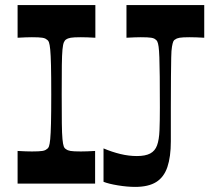

<svg xmlns="http://www.w3.org/2000/svg" viewBox="-20 -720 855 753"><path d="M49 0V-128Q67 -127 80.5 -126.5Q94 -126 105 -126Q134 -126 146 -128Q158 -130 163 -135Q169 -138 172 -146Q175 -154 177 -174.5Q179 -195 180 -236.5Q181 -278 181 -350Q181 -422 180 -463.5Q179 -505 177 -525.5Q175 -546 172 -554Q169 -562 163 -565Q158 -570 146 -572Q134 -574 105 -574Q94 -574 80.5 -573.5Q67 -573 49 -572V-700H354V-572Q337 -573 323 -573.5Q309 -574 297 -574Q269 -574 257.5 -572Q246 -570 239 -565Q234 -562 230.5 -554Q227 -546 225 -525.5Q223 -505 222.5 -463.5Q222 -422 222 -350Q222 -278 222.5 -236.5Q223 -195 225 -174.5Q227 -154 230 -146Q233 -138 239 -135Q245 -130 256.5 -128Q268 -126 297 -126Q308 -126 322 -126.5Q336 -127 353 -128V0ZM386 -7V-138Q419 -124 452 -116Q485 -108 517 -108Q550 -108 569 -118Q588 -128 596 -150Q604 -172 605.5 -208.5Q607 -245 607 -298Q607 -372 606.5 -419Q606 -466 605 -494.5Q604 -523 602 -537Q600 -551 597 -557Q594 -563 590 -565Q585 -570 573 -572Q561 -574 532 -574Q522 -574 508 -573.5Q494 -573 476 -572V-700H781V-572Q764 -573 750 -573.5Q736 -574 724 -574Q696 -574 684.5 -572Q673 -570 667 -565Q662 -563 659.5 -557Q657 -551 654.5 -537Q652 -523 651.5 -494.5Q651 -466 650.5 -419Q650 -372 650 -298V-166Q650 -105 636.5 -65Q623 -25 592.5 -6Q562 13 510 13Q479 13 442.5 7Q406 1 386 -7Z"/></svg>

Font: Ojuju SemiBold
Style: Regular
Weight: 600
Designer: Chisaokwu Joboson, Mirko Velimirovic
Foundry: Udi Foundry
Version: Version 1.000